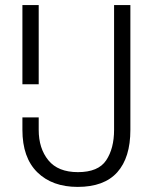

<svg xmlns="http://www.w3.org/2000/svg" viewBox="-20 -720 600 754"><path d="M68 -210V-259H132V-210Q132 -137 170 -90.5Q208 -44 286 -44Q366 -44 397 -90.5Q428 -137 428 -210V-700H492V-210Q492 -101 440.5 -43.5Q389 14 285 14Q185 14 126.5 -43.5Q68 -101 68 -210ZM68 -389V-700H132V-389Z"/></svg>

Font: Space Grotesk Frontify Light
Style: Regular
Weight: 300
Designer: Florian Karsten
Version: Version 2.000